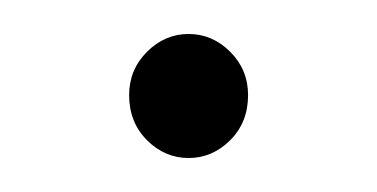

<svg xmlns="http://www.w3.org/2000/svg" viewBox="-20 -328 222 113"><path d="M126 -272Q126 -256 115.5 -245.5Q105 -235 91 -235Q77 -235 66.5 -245.5Q56 -256 56 -272Q56 -287 66.5 -297.5Q77 -308 91 -308Q105 -308 115.5 -297.5Q126 -287 126 -272Z"/></svg>

Font: TypoPRO Montserrat
Style: Regular
Weight: 275
Designer: Julieta Ulanovsky
Foundry: Julieta Ulanovsky
Version: Version 6.001